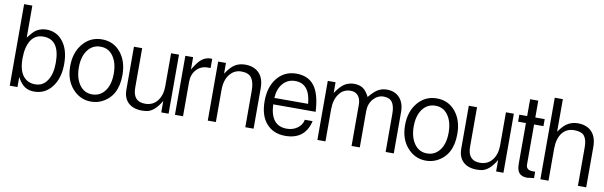

<svg xmlns="http://www.w3.org/2000/svg" viewBox="-44 -1028 4519 1437"><g transform="rotate(10 2215.0 -309.5)"><path d="M358.4 -234.9C358.4 -177.7 347.7 -132.8 325.2 -99.1C303.2 -65.4 272.9 -48.8 233.4 -48.8C194.3 -48.8 163.6 -63.5 141.1 -92.3C118.7 -121.6 107.4 -165 107.4 -223.1C107.4 -281.7 118.2 -327.6 139.2 -361.3C160.6 -394.5 191.9 -411.6 233.4 -411.6C316.9 -411.6 358.4 -352.5 358.4 -234.9ZM236.3 5.9C291.5 5.9 335.9 -16.6 370.1 -61C404.8 -106 421.9 -164.6 421.9 -236.3C421.9 -308.1 405.8 -364.7 373.5 -405.8C341.8 -446.8 299.3 -467.3 247.1 -467.3C221.2 -467.3 196.3 -460.4 172.9 -446.8C159.7 -439.5 139.2 -418 111.3 -382.3V-625.5H48.8V-5.9H107.4V-82C125 -49.3 144 -26.4 163.6 -13.7C183.6 -0.5 208 5.9 236.3 5.9Z M570.8 -362.3C595.2 -395 627.4 -411.6 668.5 -411.6C709 -411.6 741.2 -395 764.6 -361.3C788.1 -328.1 799.8 -284.2 799.8 -229.5C799.8 -174.8 788.1 -130.9 763.7 -98.1C739.3 -65.4 707 -48.8 667 -48.8C626.5 -48.8 594.2 -65.4 570.3 -99.1C546.4 -132.8 534.2 -176.8 534.2 -231.4C534.2 -285.6 546.4 -329.1 570.8 -362.3ZM667 5.9C696.8 5.9 723.1 0 747.6 -11.7C826.2 -49.8 865.7 -123 865.7 -230.5C865.7 -300.3 847.7 -357.4 811.5 -401.4C775.4 -445.3 728 -467.3 669.4 -467.3C610.8 -467.3 563 -444.8 525.4 -400.4C487.8 -356 468.8 -298.8 468.8 -229C468.8 -159.2 487.8 -102.5 526.4 -59.1C564.5 -16.1 611.8 5.9 667 5.9Z M976.1 -154.3V-454.6H913.6V-128.9C913.6 -85.4 926.3 -51.8 951.2 -28.8C976.1 -5.9 1010.3 5.9 1054.2 5.9C1069.8 5.9 1084 4.4 1096.2 2C1133.3 -6.3 1168 -38.1 1200.2 -92.8V-5.9H1255.9V-454.6H1195.8V-205.1C1195.8 -158.2 1184.6 -120.6 1161.6 -91.8C1139.2 -63 1107.9 -48.8 1068.8 -48.8C1006.8 -48.8 976.1 -84 976.1 -154.3Z M1483.9 -397H1506.3V-466.3C1503.9 -466.8 1500 -467.3 1493.7 -467.3C1470.2 -467.3 1448.7 -459.5 1428.7 -444.8C1408.7 -429.7 1387.2 -401.4 1363.3 -360.8V-454.6H1304.2V-5.9H1365.7V-267.6C1365.7 -305.2 1377 -335.9 1398.9 -360.4C1421.4 -384.8 1449.7 -397 1483.9 -397Z M1838.9 -5.9H1901.9V-313C1901.9 -362.8 1889.2 -400.9 1863.8 -427.7C1837.9 -454.1 1802.7 -467.3 1757.8 -467.3C1728.5 -467.3 1703.1 -460.4 1681.6 -447.3C1659.7 -434.6 1636.7 -409.7 1612.8 -373V-454.6H1553.7V-5.9H1615.2V-251C1615.2 -299.3 1626.5 -337.9 1649.4 -367.2C1672.4 -397 1702.1 -411.6 1738.8 -411.6C1775.9 -411.6 1801.8 -400.9 1816.4 -379.4C1831.5 -357.9 1838.9 -325.7 1838.9 -283.2Z M2271.5 -259.8H2015.1C2017.6 -306.2 2030.8 -342.8 2054.7 -370.1C2079.1 -397.9 2109.9 -411.6 2147.9 -411.6C2221.7 -411.6 2263.2 -360.8 2271.5 -259.8ZM2327.1 -138.2H2268.1C2263.2 -111.8 2249.5 -90.3 2226.6 -73.7C2203.6 -57.1 2176.3 -48.8 2145.5 -48.8C2063 -48.8 2019.5 -103 2015.1 -210.9H2337.4C2332.5 -301.3 2314.5 -366.7 2283.2 -406.7C2252.4 -447.3 2206.5 -467.3 2147 -467.3C2087.4 -467.3 2039.1 -444.8 2002.4 -400.4C1965.8 -356 1947.3 -297.4 1947.3 -224.1C1947.3 -150.9 1964.8 -94.2 2000 -54.2C2035.2 -14.2 2083 5.9 2143.6 5.9C2243.7 5.9 2304.7 -42 2327.1 -138.2Z M2905.3 -5.9H2967.3V-318.8C2967.3 -365.7 2955.6 -401.9 2931.6 -428.2C2907.7 -454.1 2875.5 -467.3 2834.5 -467.3C2809.6 -467.3 2787.1 -461.4 2767.1 -449.7C2747.6 -438 2725.6 -417.5 2701.2 -387.7C2686 -418 2669.4 -439 2651.9 -450.2C2633.8 -461.4 2612.3 -467.3 2585.9 -467.3C2560.1 -467.3 2536.6 -460.9 2515.1 -448.2C2493.7 -435.5 2470.7 -410.6 2445.8 -373V-454.6H2386.7V-5.9H2448.2V-251C2448.7 -299.3 2459.5 -337.9 2481 -366.2C2501.5 -396.5 2531.2 -411.6 2570.8 -411.6C2594.7 -411.6 2613.3 -402.8 2627 -386.2C2640.1 -369.1 2646.5 -346.7 2646.5 -318.8V-5.9H2709V-280.3C2709 -317.9 2719.7 -349.1 2741.2 -374C2763.2 -398.9 2789.1 -411.6 2819.8 -411.6C2850.1 -411.6 2872.1 -401.9 2885.7 -382.3C2898.9 -362.3 2905.3 -334 2905.3 -295.9Z M3115.7 -362.3C3140.1 -395 3172.4 -411.6 3213.4 -411.6C3253.9 -411.6 3286.1 -395 3309.6 -361.3C3333 -328.1 3344.7 -284.2 3344.7 -229.5C3344.7 -174.8 3333 -130.9 3308.6 -98.1C3284.2 -65.4 3252 -48.8 3211.9 -48.8C3171.4 -48.8 3139.2 -65.4 3115.2 -99.1C3091.3 -132.8 3079.1 -176.8 3079.1 -231.4C3079.1 -285.6 3091.3 -329.1 3115.7 -362.3ZM3211.9 5.9C3241.7 5.9 3268.1 0 3292.5 -11.7C3371.1 -49.8 3410.6 -123 3410.6 -230.5C3410.6 -300.3 3392.6 -357.4 3356.4 -401.4C3320.3 -445.3 3272.9 -467.3 3214.4 -467.3C3155.8 -467.3 3107.9 -444.8 3070.3 -400.4C3032.7 -356 3013.7 -298.8 3013.7 -229C3013.7 -159.2 3032.7 -102.5 3071.3 -59.1C3109.4 -16.1 3156.7 5.9 3211.9 5.9Z M3521 -154.3V-454.6H3458.5V-128.9C3458.5 -85.4 3471.2 -51.8 3496.1 -28.8C3521 -5.9 3555.2 5.9 3599.1 5.9C3614.7 5.9 3628.9 4.4 3641.1 2C3678.2 -6.3 3712.9 -38.1 3745.1 -92.8V-5.9H3800.8V-454.6H3740.7V-205.1C3740.7 -158.2 3729.5 -120.6 3706.5 -91.8C3684.1 -63 3652.8 -48.8 3613.8 -48.8C3551.8 -48.8 3521 -84 3521 -154.3Z M4033.2 -5.9V-54.7H4015.1C3981 -54.7 3963.9 -68.4 3963.9 -96.7V-401.4H4035.2V-454.6H3963.9V-582.5H3901.9V-454.6H3842.3V-401.4H3901.9V-90.8C3901.9 -59.6 3908.2 -36.6 3920.9 -22C3933.6 -7.3 3954.1 0 3981.9 0H3988.3C3988.8 0 3990.7 -0.5 3994.6 -2C4000.5 -2 4013.2 -3.4 4033.2 -5.9Z M4366.7 -5.9H4429.7V-313C4429.7 -362.8 4417 -400.9 4391.6 -427.7C4365.7 -454.1 4330.6 -467.3 4285.6 -467.3C4261.7 -467.3 4238.3 -461.9 4216.3 -450.7C4193.8 -439.9 4169.4 -415.5 4143.1 -378.4V-625.5H4081.5V-5.9H4143.1V-251C4143.6 -301.8 4155.3 -341.3 4177.2 -369.6C4199.7 -397.5 4229.5 -411.6 4267.6 -411.6C4305.2 -411.6 4331.1 -402.3 4345.2 -384.3C4359.4 -366.2 4366.7 -337.9 4366.7 -300.3Z"/></g></svg>

Font: Meera New
Style: Regular
Weight: 400
Designer: Hussain K H
Foundry: RIT
Version: 1.4.1